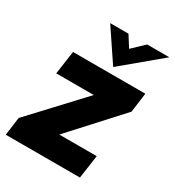

<svg xmlns="http://www.w3.org/2000/svg" viewBox="-171 -798 821 899"><g transform="rotate(30 239.0 -348.5)"><path d="M-2 0 11 -98 301 -409 311 -367H59L77 -493H468L454 -388L169 -76L159 -126H417L399 0ZM275 -526 160 -697H259L297 -637L360 -697H480Z"/></g></svg>

Font: Hanken Grotesk Black
Style: Italic
Weight: 900
Italic angle: -8°
Designer: Alfredo Marco Pradil
Foundry: Hanken Design Co.
Version: Version 3.013